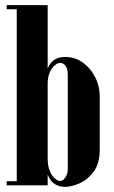

<svg xmlns="http://www.w3.org/2000/svg" viewBox="-20 -719 444 745"><path d="M45 0V-699H165V0ZM6 -683V-699H45V-683ZM6 0V-16H45V0ZM156 -102V-392Q156 -425 163.5 -448.5Q171 -472 188 -485Q205 -498 233 -498Q271 -498 301 -476.5Q331 -455 349 -420Q367 -385 367 -343V-138Q367 -85 344 -53.5Q321 -22 289.5 -8Q258 6 232 6Q210 6 193 -4.5Q176 -15 166 -39Q156 -63 156 -102ZM165 -394V-102Q165 -75 173 -56Q181 -37 192.5 -27Q204 -17 213 -17Q221 -17 227.5 -23Q234 -29 238.5 -39.5Q243 -50 243 -65V-429Q243 -444 239 -454.5Q235 -465 228 -470Q221 -475 213 -475Q204 -475 192.5 -465.5Q181 -456 173 -438Q165 -420 165 -394Z"/></svg>

Font: Emberly Black
Style: Regular
Weight: 900
Designer: Rajesh Rajput
Foundry: Rajesh Rajput
Version: Version 1.000